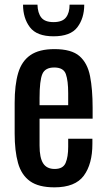

<svg xmlns="http://www.w3.org/2000/svg" viewBox="-20 -797 461 825"><path d="M214 8Q146 8 109 -18.5Q72 -45 57.5 -96.5Q43 -148 43 -223V-355Q43 -432 58 -483Q73 -534 110.5 -560Q148 -586 214 -586Q287 -586 321.5 -556Q356 -526 367 -469.5Q378 -413 378 -334V-287H150V-171Q150 -119 165.5 -95Q181 -71 215 -71Q251 -71 262 -97Q273 -123 273 -166V-201H377V-179Q377 -92 340 -42Q303 8 214 8ZM150 -345H273V-397Q273 -450 263 -478.5Q253 -507 213 -507Q174 -507 162 -479Q150 -451 150 -376ZM210 -641Q138 -641 108.5 -680Q79 -719 79 -777H141Q142 -741 157.5 -721.5Q173 -702 210 -702Q248 -702 263.5 -722Q279 -742 279 -777H342Q342 -719 312.5 -680Q283 -641 210 -641Z"/></svg>

Font: Oswald
Style: Regular
Weight: 400
Designer: Vernon Adams
Foundry: Vernon Adams
Version: Version 4.103; ttfautohint (v1.8.3)